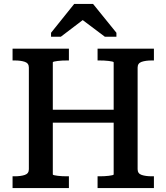

<svg xmlns="http://www.w3.org/2000/svg" viewBox="-20 -958 848 978"><path d="M199 -399H600V-333H199ZM44 0V-60H55Q86 -60 106.5 -67Q127 -74 127 -96V-614Q127 -636 106.5 -643Q86 -650 55 -650H44V-710H331V-650H323Q311 -650 298 -649.5Q285 -649 274 -647.5Q263 -646 256 -644.5Q249 -643 249 -640V-70Q249 -67 256 -65.5Q263 -64 274 -62.5Q285 -61 298 -60.5Q311 -60 323 -60H331V0ZM477 0V-60H485Q497 -60 510 -60.5Q523 -61 534 -62.5Q545 -64 552 -65.5Q559 -67 559 -70V-640Q559 -643 552 -644.5Q545 -646 534 -647.5Q523 -649 510 -649.5Q497 -650 486 -650H477V-710H764V-650H753Q722 -650 701.5 -643Q681 -636 681 -614V-96Q681 -74 701.5 -67Q722 -60 753 -60H764V0ZM454 -938H358L240 -791V-771H290L436 -882L369 -880L514 -771H573V-791Z"/></svg>

Font: Roboto Serif SemiCondensed Medium
Style: Regular
Weight: 500
Width: 4
Designer: Greg Gazdowicz
Foundry: Commercial Type
Version: Version 1.007